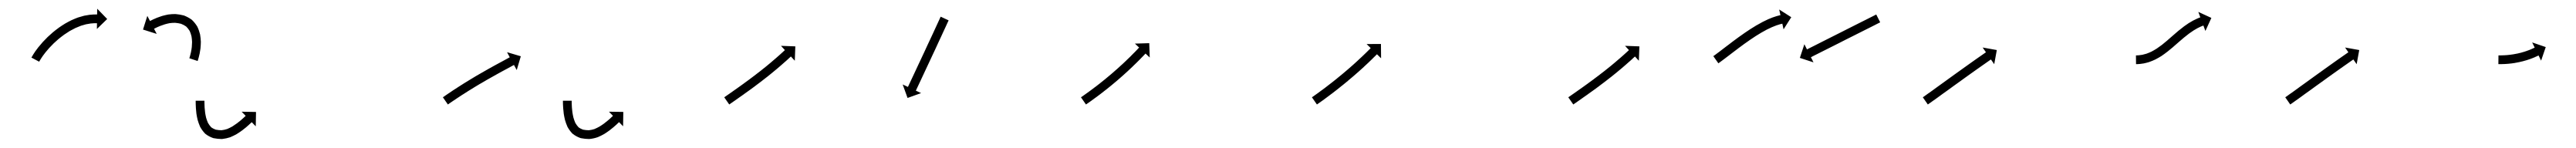

<svg xmlns="http://www.w3.org/2000/svg" viewBox="-20 -307 5878 338"><path d="M52.7 -177.3C52.4 -176.7 52.1 -176.1 51.7 -175.5L69.4 -166.1C69.7 -166.6 70 -167.2 70.3 -167.7C70.3 -167.7 70.2 -167.7 70.2 -167.7C70.2 -167.6 70.2 -167.6 70.2 -167.6C71.1 -169.1 72 -170.6 72.9 -172.1C72.9 -172.1 72.8 -172.1 72.8 -172.1C72.8 -172 72.8 -172 72.8 -172C74.2 -174.3 75.8 -176.6 77.4 -178.9C77.4 -178.9 77.3 -178.9 77.3 -178.8C77.3 -178.8 77.2 -178.7 77.2 -178.7C79.4 -181.7 81.6 -184.6 83.8 -187.4C83.8 -187.4 83.8 -187.4 83.7 -187.4C83.7 -187.3 83.7 -187.3 83.7 -187.3C86.4 -190.6 89.2 -193.9 92.1 -197.2C92.1 -197.2 92 -197.1 92 -197.1C91.9 -197 91.9 -197 91.9 -197C95.2 -200.5 98.5 -204 102 -207.4C102 -207.4 101.9 -207.4 101.9 -207.3C101.9 -207.3 101.8 -207.3 101.8 -207.3C105.6 -210.8 109.4 -214.3 113.3 -217.7C113.3 -217.7 113.2 -217.6 113.2 -217.6C113.1 -217.6 113.1 -217.5 113.1 -217.5C117.2 -220.9 121.4 -224.2 125.7 -227.3C125.7 -227.3 125.6 -227.3 125.5 -227.3C125.5 -227.2 125.4 -227.2 125.4 -227.2C129.8 -230.2 134.2 -233.1 138.7 -235.9C138.7 -235.9 138.6 -235.9 138.6 -235.8C138.5 -235.8 138.4 -235.8 138.4 -235.8C142.9 -238.3 147.4 -240.7 151.9 -242.9C151.9 -242.9 151.9 -242.9 151.8 -242.9C151.7 -242.8 151.6 -242.8 151.6 -242.8C155.9 -244.7 160.3 -246.5 164.7 -248.2C164.7 -248.2 164.7 -248.2 164.6 -248.1C164.5 -248.1 164.4 -248.1 164.4 -248.1C168.4 -249.4 172.4 -250.5 176.5 -251.6C176.5 -251.6 176.4 -251.5 176.3 -251.5C176.3 -251.5 176.2 -251.5 176.2 -251.5C179.6 -252.2 183.1 -252.8 186.6 -253.3C186.6 -253.3 186.5 -253.3 186.4 -253.3C186.3 -253.3 186.3 -253.3 186.3 -253.3C188.9 -253.6 191.6 -253.8 194.3 -253.9C194.3 -253.9 194.3 -253.9 194.2 -253.9C194.2 -253.9 194.1 -253.9 194.1 -253.9C195.9 -254 197.6 -254 199.4 -254C199.4 -254 199.4 -254 199.4 -254C199.4 -254 199.3 -254 199.3 -254C200 -254 200.6 -254 201.3 -254L201.1 -240.8L224.6 -263.6L201.8 -287.1L201.6 -274C200.9 -274 200.2 -274 199.6 -274C199.6 -274 199.5 -274 199.5 -274C199.5 -274 199.5 -274 199.5 -274C197.5 -274 195.6 -274 193.6 -273.9C193.6 -273.9 193.6 -273.9 193.5 -273.9C193.4 -273.9 193.4 -273.9 193.4 -273.9C190.3 -273.8 187.2 -273.5 184.1 -273.2C184.1 -273.2 184.1 -273.2 184 -273.2C183.9 -273.1 183.8 -273.1 183.8 -273.1C179.9 -272.6 175.9 -271.9 172 -271.1C172 -271.1 172 -271 171.9 -271C171.8 -271 171.7 -271 171.7 -271C167.1 -269.8 162.6 -268.5 158.2 -267.1C158.2 -267.1 158.1 -267 158 -267C157.9 -267 157.8 -267 157.8 -267C153 -265.2 148.2 -263.2 143.4 -261C143.4 -261 143.3 -261 143.3 -261C143.2 -260.9 143.1 -260.9 143.1 -260.9C138.1 -258.5 133.3 -255.8 128.5 -253.1C128.5 -253.1 128.4 -253.1 128.3 -253C128.3 -253 128.2 -252.9 128.2 -252.9C123.4 -250 118.6 -246.8 114 -243.6C114 -243.6 113.9 -243.5 113.9 -243.5C113.8 -243.5 113.8 -243.4 113.8 -243.4C109.2 -240 104.7 -236.6 100.4 -233C100.4 -233 100.3 -232.9 100.3 -232.9C100.2 -232.8 100.2 -232.8 100.2 -232.8C96.1 -229.2 92 -225.5 88 -221.8C88 -221.8 88 -221.7 88 -221.7C87.9 -221.6 87.9 -221.6 87.9 -221.6C84.2 -218 80.7 -214.3 77.2 -210.6C77.2 -210.6 77.2 -210.5 77.1 -210.5C77.1 -210.4 77.1 -210.4 77.1 -210.4C74 -207 71.1 -203.5 68.2 -199.9C68.2 -199.9 68.1 -199.9 68.1 -199.8C68.1 -199.8 68 -199.8 68 -199.8C65.6 -196.7 63.3 -193.6 61 -190.4C61 -190.4 61 -190.4 60.9 -190.3C60.9 -190.3 60.9 -190.3 60.9 -190.3C59.2 -187.8 57.5 -185.2 55.9 -182.7C55.9 -182.7 55.8 -182.6 55.8 -182.6C55.8 -182.6 55.8 -182.5 55.8 -182.5C54.7 -180.8 53.7 -179.1 52.8 -177.4C52.8 -177.4 52.8 -177.4 52.7 -177.3C52.7 -177.3 52.7 -177.3 52.7 -177.3ZM412.6 -175.8C412.4 -175.2 412.2 -174.6 412 -174L431 -167.7C431.2 -168.3 431.4 -169 431.6 -169.6C431.6 -169.6 431.6 -169.7 431.6 -169.7C431.6 -169.7 431.6 -169.7 431.6 -169.7C432.2 -171.6 432.8 -173.5 433.3 -175.4C433.3 -175.4 433.3 -175.4 433.3 -175.5C433.4 -175.5 433.4 -175.6 433.4 -175.6C434.2 -178.5 434.9 -181.5 435.5 -184.5C435.5 -184.5 435.5 -184.6 435.5 -184.6C435.6 -184.7 435.6 -184.8 435.6 -184.8C436.3 -188.7 437 -192.6 437.5 -196.6C437.5 -196.6 437.5 -196.7 437.5 -196.7C437.5 -196.8 437.5 -196.9 437.5 -196.9C438 -201.7 438.2 -206.4 438.3 -211.2C438.3 -211.2 438.3 -211.3 438.3 -211.4C438.3 -211.6 438.3 -211.7 438.3 -211.7C438.1 -217.1 437.5 -222.5 436.6 -227.9C436.6 -227.9 436.6 -228.1 436.5 -228.3C436.5 -228.4 436.5 -228.6 436.5 -228.6C435 -234.5 433.1 -240.2 430.5 -245.6C430.5 -245.6 430.4 -245.9 430.3 -246.1C430.1 -246.4 430 -246.6 430 -246.6C426.6 -252.1 422.6 -257.2 417.9 -261.6C417.9 -261.6 417.6 -261.8 417.4 -262C417.1 -262.3 416.8 -262.5 416.8 -262.5C411.6 -266.2 405.9 -269.2 400 -271.5C400 -271.5 399.7 -271.6 399.4 -271.7C399.2 -271.8 398.9 -271.8 398.9 -271.8C393.2 -273.3 387.3 -274.3 381.4 -274.8C381.4 -274.8 381.2 -274.9 381.1 -274.9C380.9 -274.9 380.7 -274.9 380.7 -274.9C375.2 -275 369.7 -274.6 364.2 -273.9C364.2 -273.9 364.1 -273.9 363.9 -273.8C363.8 -273.8 363.6 -273.8 363.6 -273.8C359 -272.9 354.3 -271.8 349.7 -270.5C349.7 -270.5 349.6 -270.4 349.6 -270.4C349.5 -270.4 349.4 -270.4 349.4 -270.4C345.6 -269.1 341.9 -267.8 338.1 -266.4C338.1 -266.4 338.1 -266.4 338 -266.3C338 -266.3 337.9 -266.3 337.9 -266.3C335.1 -265.1 332.3 -263.9 329.6 -262.7C329.6 -262.7 329.5 -262.6 329.5 -262.6C329.5 -262.6 329.4 -262.6 329.4 -262.6C327.7 -261.7 325.9 -260.9 324.2 -260C324.2 -260 324.1 -260 324.1 -260C324.1 -260 324.1 -260 324.1 -260C323.5 -259.7 322.9 -259.4 322.3 -259L316.2 -270.7L306.3 -239.5L337.6 -229.6L331.5 -241.3C332.1 -241.6 332.7 -241.9 333.3 -242.2C333.3 -242.2 333.2 -242.2 333.2 -242.2C333.2 -242.2 333.2 -242.2 333.2 -242.2C334.8 -243 336.4 -243.8 338 -244.5C338 -244.5 338 -244.5 338 -244.5C337.9 -244.5 337.9 -244.5 337.9 -244.5C340.4 -245.6 343 -246.8 345.6 -247.8C345.6 -247.8 345.5 -247.8 345.5 -247.8C345.4 -247.8 345.4 -247.7 345.4 -247.7C348.7 -249 352.1 -250.2 355.6 -251.3C355.6 -251.3 355.5 -251.3 355.4 -251.3C355.3 -251.3 355.2 -251.2 355.2 -251.2C359.3 -252.4 363.3 -253.4 367.5 -254.2C367.5 -254.2 367.3 -254.1 367.2 -254.1C367 -254.1 366.9 -254.1 366.9 -254.1C371.4 -254.7 375.9 -255 380.4 -254.9C380.4 -254.9 380.2 -254.9 380 -254.9C379.9 -254.9 379.7 -254.9 379.7 -254.9C384.5 -254.5 389.2 -253.7 393.9 -252.5C393.9 -252.5 393.6 -252.6 393.3 -252.7C393.1 -252.7 392.8 -252.8 392.8 -252.8C397.2 -251.1 401.4 -248.9 405.2 -246.2C405.2 -246.2 405 -246.4 404.7 -246.6C404.4 -246.9 404.1 -247.1 404.2 -247.1C407.5 -243.9 410.5 -240.2 412.9 -236.2C412.9 -236.2 412.8 -236.5 412.7 -236.7C412.5 -237 412.4 -237.3 412.4 -237.3C414.4 -233 415.9 -228.5 417 -223.9C417 -223.9 417 -224.1 417 -224.2C416.9 -224.4 416.9 -224.6 416.9 -224.6C417.6 -220.1 418.1 -215.5 418.3 -210.9C418.3 -210.9 418.3 -211 418.3 -211.2C418.3 -211.3 418.3 -211.4 418.3 -211.4C418.2 -207.2 418 -203 417.6 -198.8C417.6 -198.8 417.6 -198.9 417.6 -199C417.6 -199.1 417.6 -199.2 417.6 -199.2C417.2 -195.6 416.6 -192.1 415.9 -188.6C415.9 -188.6 415.9 -188.6 416 -188.7C416 -188.7 416 -188.8 416 -188.8C415.4 -186.1 414.8 -183.4 414 -180.7C414 -180.7 414 -180.8 414.1 -180.8C414.1 -180.8 414.1 -180.9 414.1 -180.9C413.6 -179.2 413.1 -177.4 412.6 -175.7C412.6 -175.7 412.6 -175.8 412.6 -175.8C412.6 -175.8 412.6 -175.8 412.6 -175.8Z M446.5 -75C446.5 -75.7 446.5 -76.3 446.5 -77L426.5 -77C426.5 -76.4 426.5 -75.7 426.5 -75C426.5 -75 426.5 -75 426.5 -75C426.5 -75 426.5 -75 426.5 -75C426.5 -73.1 426.5 -71.1 426.6 -69.2C426.6 -69.2 426.6 -69.2 426.6 -69.1C426.6 -69.1 426.6 -69.1 426.6 -69.1C426.7 -66.1 426.8 -63.1 427 -60.1C427 -60.1 427 -60 427 -60C427 -60 427 -59.9 427 -59.9C427.3 -56 427.6 -52.1 428.1 -48.2C428.1 -48.2 428.1 -48.1 428.1 -48C428.1 -47.9 428.1 -47.9 428.1 -47.9C428.8 -43.2 429.7 -38.5 430.8 -33.9C430.8 -33.9 430.8 -33.8 430.8 -33.7C430.9 -33.5 430.9 -33.4 430.9 -33.4C432.4 -28.2 434.2 -23 436.4 -18C436.4 -18 436.5 -17.8 436.6 -17.5C436.7 -17.3 436.8 -17.1 436.8 -17.1C439.8 -11.7 443.5 -6.6 447.8 -2.1C447.8 -2.1 448.1 -1.8 448.4 -1.6C448.7 -1.3 448.9 -1.1 449 -1C454.2 3 460.1 6.1 466.4 8.3C466.4 8.3 466.7 8.4 467.1 8.5C467.4 8.6 467.7 8.6 467.7 8.6C473.8 9.8 479.9 10.4 486.1 10.5C486.1 10.5 486.4 10.4 486.7 10.4C487 10.4 487.3 10.4 487.3 10.4C493.3 9.7 499.3 8.4 505.1 6.5C505.1 6.5 505.2 6.4 505.4 6.3C505.6 6.3 505.8 6.2 505.8 6.2C510.8 4.1 515.6 1.7 520.3 -0.9C520.3 -0.9 520.4 -1 520.5 -1.1C520.6 -1.1 520.7 -1.2 520.7 -1.2C524.7 -3.7 528.6 -6.3 532.4 -9.1C532.4 -9.1 532.4 -9.1 532.5 -9.1C532.5 -9.2 532.6 -9.2 532.6 -9.2C535.7 -11.6 538.8 -14 541.8 -16.5C541.8 -16.5 541.8 -16.6 541.8 -16.6C541.9 -16.6 541.9 -16.6 541.9 -16.6C544.2 -18.6 546.4 -20.6 548.7 -22.6C548.7 -22.6 548.7 -22.6 548.7 -22.6C548.7 -22.6 548.7 -22.7 548.7 -22.7C550.1 -24 551.6 -25.3 553 -26.6L553 -26.6L553 -26.6C553.5 -27.1 554 -27.6 554.4 -28L563.6 -18.5L564.2 -51.3L531.4 -51.9L540.6 -42.4C540.1 -42 539.6 -41.5 539.2 -41.1L539.2 -41.1L539.2 -41.1C537.9 -39.8 536.5 -38.6 535.2 -37.4C535.2 -37.4 535.2 -37.4 535.2 -37.4C535.2 -37.4 535.2 -37.4 535.2 -37.4C533.1 -35.5 531 -33.7 528.9 -31.8C528.9 -31.8 528.9 -31.8 528.9 -31.9C529 -31.9 529 -31.9 529 -31.9C526.2 -29.6 523.3 -27.3 520.4 -25.1C520.4 -25.1 520.5 -25.1 520.5 -25.2C520.6 -25.2 520.6 -25.3 520.6 -25.3C517.2 -22.8 513.7 -20.4 510.1 -18.1C510.1 -18.1 510.1 -18.2 510.2 -18.2C510.3 -18.3 510.4 -18.3 510.4 -18.3C506.4 -16.1 502.3 -14 498 -12.2C498 -12.2 498.2 -12.3 498.4 -12.4C498.6 -12.4 498.7 -12.5 498.7 -12.5C494.3 -11 489.7 -10 485.1 -9.5C485.1 -9.5 485.4 -9.5 485.7 -9.5C486 -9.5 486.3 -9.5 486.3 -9.5C481.4 -9.6 476.4 -10 471.6 -11C471.6 -11 471.9 -10.9 472.3 -10.8C472.6 -10.7 472.9 -10.6 472.9 -10.6C468.7 -12.1 464.7 -14.2 461.1 -16.9C461.1 -16.9 461.4 -16.7 461.7 -16.4C462 -16.1 462.3 -15.9 462.3 -15.9C459.2 -19.2 456.5 -22.9 454.3 -26.8C454.3 -26.8 454.4 -26.6 454.5 -26.4C454.6 -26.2 454.7 -26 454.7 -26C452.9 -30.1 451.4 -34.4 450.1 -38.8C450.1 -38.8 450.2 -38.7 450.2 -38.6C450.2 -38.5 450.3 -38.3 450.3 -38.3C449.3 -42.5 448.5 -46.6 447.9 -50.8C447.9 -50.8 447.9 -50.7 447.9 -50.7C448 -50.6 448 -50.5 448 -50.5C447.5 -54.1 447.2 -57.7 446.9 -61.4C446.9 -61.4 446.9 -61.3 446.9 -61.3C446.9 -61.2 446.9 -61.2 446.9 -61.2C446.8 -64 446.6 -66.8 446.6 -69.7C446.6 -69.7 446.6 -69.6 446.6 -69.6C446.6 -69.6 446.6 -69.6 446.6 -69.6C446.5 -71.4 446.5 -73.2 446.5 -75C446.5 -75 446.5 -75 446.5 -75C446.5 -75 446.5 -75 446.5 -75Z M992.2 -85.9C991.7 -85.6 991.1 -85.2 990.6 -84.8L1002 -68.4C1002.5 -68.8 1003.1 -69.1 1003.6 -69.5L1003.6 -69.5L1003.6 -69.5C1005.1 -70.6 1006.7 -71.6 1008.2 -72.7L1008.2 -72.7L1008.2 -72.7C1010.6 -74.3 1013 -75.9 1015.4 -77.6L1015.3 -77.6L1015.3 -77.5C1018.4 -79.6 1021.6 -81.7 1024.7 -83.8L1024.7 -83.8L1024.7 -83.8C1028.4 -86.2 1032.1 -88.6 1035.8 -91.1L1035.8 -91L1035.8 -91C1039.9 -93.7 1044.1 -96.4 1048.3 -99L1048.3 -99L1048.3 -99C1052.8 -101.8 1057.3 -104.6 1061.8 -107.3L1061.8 -107.3L1061.7 -107.3C1066.4 -110.2 1071.1 -113 1075.8 -115.8L1075.8 -115.7L1075.8 -115.7C1080.5 -118.5 1085.2 -121.3 1090 -124L1090 -124L1089.9 -124C1094.5 -126.6 1099.2 -129.2 1103.8 -131.8L1103.8 -131.8L1103.8 -131.8C1108.1 -134.3 1112.4 -136.7 1116.8 -139.1L1116.8 -139.1L1116.8 -139.1C1120.7 -141.2 1124.6 -143.3 1128.5 -145.5L1128.5 -145.5L1128.5 -145.5C1131.8 -147.3 1135.1 -149.1 1138.4 -150.8C1141 -152.2 1143.5 -153.6 1146.1 -155C1147.7 -155.9 1149.4 -156.8 1151 -157.7C1151.6 -158 1152.2 -158.3 1152.8 -158.6L1159.1 -147L1168.4 -178.5L1137 -187.8L1143.2 -176.2C1142.7 -175.9 1142.1 -175.6 1141.5 -175.3C1139.9 -174.4 1138.2 -173.5 1136.6 -172.6C1134 -171.2 1131.4 -169.8 1128.9 -168.4C1125.6 -166.6 1122.2 -164.8 1118.9 -163L1118.9 -163L1118.9 -163C1115 -160.9 1111.1 -158.7 1107.1 -156.6L1107.1 -156.6L1107.1 -156.6C1102.7 -154.2 1098.4 -151.7 1094 -149.3L1094 -149.3L1094 -149.3C1089.3 -146.6 1084.7 -144 1080 -141.3L1080 -141.3L1080 -141.3C1075.2 -138.6 1070.4 -135.8 1065.6 -133L1065.6 -133L1065.6 -133C1060.9 -130.1 1056.1 -127.3 1051.4 -124.4L1051.4 -124.4L1051.4 -124.4C1046.8 -121.6 1042.2 -118.8 1037.7 -116L1037.7 -115.9L1037.6 -115.9C1033.4 -113.3 1029.2 -110.6 1025 -107.9L1024.9 -107.9L1024.9 -107.8C1021.2 -105.4 1017.4 -102.9 1013.6 -100.5L1013.6 -100.5L1013.6 -100.5C1010.5 -98.4 1007.3 -96.2 1004.2 -94.1L1004.1 -94.1L1004.1 -94.1C1001.7 -92.5 999.3 -90.8 996.9 -89.2L996.9 -89.2L996.9 -89.2C995.3 -88.1 993.8 -87 992.2 -85.9L992.2 -85.9Z M1284.5 -75.1C1284.5 -75.7 1284.5 -76.4 1284.5 -77L1264.5 -77C1264.5 -76.3 1264.5 -75.6 1264.5 -75C1264.5 -75 1264.5 -74.9 1264.5 -74.9C1264.5 -74.9 1264.5 -74.9 1264.5 -74.9C1264.5 -73 1264.6 -71.1 1264.6 -69.1C1264.6 -69.1 1264.6 -69.1 1264.6 -69.1C1264.6 -69.1 1264.6 -69 1264.6 -69C1264.7 -66 1264.9 -63 1265.1 -60C1265.1 -60 1265.1 -60 1265.1 -59.9C1265.1 -59.9 1265.1 -59.9 1265.1 -59.9C1265.4 -55.9 1265.8 -52 1266.3 -48.1C1266.3 -48.1 1266.3 -48.1 1266.3 -48C1266.3 -47.9 1266.3 -47.8 1266.3 -47.8C1267 -43.2 1267.9 -38.5 1269 -33.9C1269 -33.9 1269 -33.8 1269 -33.7C1269.1 -33.5 1269.1 -33.4 1269.1 -33.4C1270.6 -28.2 1272.4 -23 1274.6 -18C1274.6 -18 1274.7 -17.8 1274.8 -17.6C1274.9 -17.4 1275 -17.1 1275 -17.1C1278 -11.7 1281.7 -6.6 1286 -2.1C1286 -2.1 1286.3 -1.8 1286.6 -1.6C1286.9 -1.3 1287.1 -1.1 1287.2 -1.1C1292.4 3 1298.4 6.1 1304.6 8.3C1304.6 8.3 1305 8.4 1305.3 8.4C1305.6 8.5 1305.9 8.6 1305.9 8.6C1312 9.8 1318.1 10.4 1324.3 10.5C1324.3 10.5 1324.6 10.5 1324.9 10.4C1325.1 10.4 1325.4 10.4 1325.4 10.4C1331.5 9.8 1337.5 8.5 1343.3 6.5C1343.3 6.5 1343.4 6.5 1343.6 6.4C1343.8 6.3 1344 6.3 1344 6.3C1349 4.2 1353.8 1.8 1358.5 -0.9C1358.5 -0.9 1358.6 -1 1358.7 -1C1358.8 -1.1 1358.9 -1.1 1358.9 -1.1C1362.9 -3.6 1366.8 -6.3 1370.6 -9.1C1370.6 -9.1 1370.6 -9.1 1370.7 -9.1C1370.7 -9.2 1370.8 -9.2 1370.8 -9.2C1373.9 -11.6 1377 -14.1 1380 -16.6C1380 -16.6 1380 -16.6 1380 -16.6C1380.1 -16.6 1380.1 -16.7 1380.1 -16.7C1382.4 -18.6 1384.6 -20.6 1386.8 -22.6C1386.8 -22.6 1386.9 -22.7 1386.9 -22.7C1386.9 -22.7 1386.9 -22.7 1386.9 -22.7C1388.3 -24 1389.7 -25.3 1391.1 -26.7L1391.1 -26.7L1391.1 -26.7C1391.6 -27.2 1392.1 -27.6 1392.6 -28.1L1401.8 -18.6L1402.3 -51.4L1369.5 -51.9L1378.7 -42.5C1378.2 -42 1377.7 -41.5 1377.3 -41.1L1377.3 -41.1L1377.3 -41.1C1376 -39.9 1374.6 -38.6 1373.3 -37.4C1373.3 -37.4 1373.3 -37.4 1373.3 -37.4C1373.4 -37.4 1373.4 -37.4 1373.4 -37.4C1371.3 -35.5 1369.2 -33.7 1367 -31.8C1367 -31.8 1367 -31.8 1367.1 -31.9C1367.1 -31.9 1367.1 -31.9 1367.1 -31.9C1364.3 -29.6 1361.5 -27.3 1358.6 -25.1C1358.6 -25.1 1358.7 -25.1 1358.7 -25.1C1358.8 -25.2 1358.8 -25.2 1358.8 -25.2C1355.4 -22.7 1351.8 -20.3 1348.2 -18.1C1348.2 -18.1 1348.3 -18.1 1348.4 -18.2C1348.5 -18.2 1348.6 -18.3 1348.6 -18.3C1344.6 -16 1340.5 -14 1336.2 -12.2C1336.2 -12.2 1336.4 -12.2 1336.6 -12.3C1336.8 -12.4 1337 -12.4 1337 -12.4C1332.5 -11 1328 -10 1323.4 -9.5C1323.3 -9.5 1323.6 -9.5 1323.9 -9.5C1324.2 -9.5 1324.5 -9.5 1324.5 -9.5C1319.6 -9.6 1314.7 -10 1309.8 -11C1309.8 -11 1310.1 -10.9 1310.5 -10.8C1310.8 -10.7 1311.1 -10.6 1311.1 -10.6C1306.9 -12.1 1302.9 -14.2 1299.3 -16.9C1299.3 -16.9 1299.6 -16.7 1299.9 -16.4C1300.2 -16.1 1300.5 -15.9 1300.5 -15.9C1297.4 -19.2 1294.7 -22.9 1292.5 -26.8C1292.5 -26.8 1292.6 -26.6 1292.7 -26.4C1292.8 -26.2 1292.9 -26 1292.9 -26C1291.1 -30.2 1289.6 -34.5 1288.3 -38.9C1288.3 -38.9 1288.4 -38.7 1288.4 -38.6C1288.4 -38.5 1288.5 -38.4 1288.5 -38.4C1287.5 -42.5 1286.7 -46.7 1286.1 -50.9C1286.1 -50.9 1286.1 -50.8 1286.1 -50.7C1286.1 -50.6 1286.1 -50.6 1286.1 -50.6C1285.7 -54.2 1285.3 -57.8 1285 -61.4C1285 -61.4 1285 -61.4 1285 -61.3C1285 -61.3 1285 -61.3 1285 -61.3C1284.8 -64.1 1284.7 -66.9 1284.6 -69.7C1284.6 -69.7 1284.6 -69.7 1284.6 -69.7C1284.6 -69.6 1284.6 -69.6 1284.6 -69.6C1284.6 -71.4 1284.5 -73.3 1284.5 -75.1C1284.5 -75.1 1284.5 -75.1 1284.5 -75.1C1284.5 -75.1 1284.5 -75.1 1284.5 -75.1Z M1634.2 -85.9C1633.7 -85.6 1633.1 -85.2 1632.6 -84.8L1644 -68.4C1644.5 -68.8 1645.1 -69.1 1645.6 -69.5C1647.2 -70.6 1648.7 -71.7 1650.2 -72.7C1652.6 -74.4 1655 -76.1 1657.4 -77.7C1660.5 -79.9 1663.6 -82.1 1666.7 -84.3L1666.7 -84.3L1666.7 -84.3C1670.4 -86.9 1674 -89.4 1677.7 -92L1677.7 -92L1677.7 -92.1C1681.8 -95 1685.8 -97.9 1689.9 -100.8L1689.9 -100.8L1689.9 -100.8C1694.2 -104 1698.6 -107.2 1702.9 -110.3L1702.9 -110.4L1702.9 -110.4C1707.3 -113.7 1711.8 -117 1716.2 -120.4L1716.2 -120.4L1716.2 -120.4C1720.6 -123.8 1725 -127.2 1729.3 -130.6C1729.3 -130.6 1729.3 -130.6 1729.3 -130.6C1729.4 -130.6 1729.4 -130.6 1729.4 -130.6C1733.6 -134 1737.8 -137.3 1741.9 -140.7C1741.9 -140.7 1741.9 -140.7 1741.9 -140.7C1742 -140.7 1742 -140.8 1742 -140.8C1745.9 -143.9 1749.7 -147.2 1753.6 -150.4C1753.6 -150.4 1753.6 -150.4 1753.6 -150.4C1753.6 -150.4 1753.6 -150.4 1753.6 -150.4C1757 -153.3 1760.4 -156.3 1763.8 -159.2L1763.9 -159.2L1763.9 -159.3C1766.7 -161.8 1769.6 -164.3 1772.4 -166.8L1772.4 -166.8L1772.5 -166.8C1774.6 -168.8 1776.8 -170.8 1779 -172.7L1779 -172.8L1779 -172.8C1780.4 -174 1781.8 -175.3 1783.2 -176.6L1783.2 -176.6L1783.2 -176.6C1783.7 -177.1 1784.2 -177.5 1784.7 -178L1793.6 -168.3L1794.8 -201.1L1762.1 -202.3L1771 -192.6C1770.6 -192.2 1770.1 -191.7 1769.6 -191.3L1769.6 -191.3L1769.6 -191.3C1768.2 -190 1766.9 -188.8 1765.5 -187.5L1765.5 -187.5L1765.5 -187.5C1763.4 -185.6 1761.2 -183.6 1759.1 -181.7L1759.1 -181.7L1759.1 -181.7C1756.3 -179.2 1753.5 -176.8 1750.7 -174.3L1750.7 -174.3L1750.7 -174.3C1747.4 -171.4 1744 -168.5 1740.6 -165.7C1740.6 -165.7 1740.7 -165.7 1740.7 -165.7C1740.7 -165.7 1740.7 -165.7 1740.7 -165.7C1736.9 -162.5 1733.1 -159.3 1729.3 -156.2C1729.3 -156.2 1729.3 -156.2 1729.3 -156.2C1729.3 -156.2 1729.3 -156.2 1729.3 -156.2C1725.2 -152.9 1721.1 -149.6 1716.9 -146.3C1716.9 -146.3 1716.9 -146.3 1716.9 -146.3C1717 -146.3 1717 -146.3 1717 -146.3C1712.7 -142.9 1708.3 -139.6 1704 -136.3L1704 -136.3L1704.1 -136.3C1699.7 -133 1695.3 -129.7 1690.9 -126.4L1691 -126.4L1691 -126.4C1686.7 -123.3 1682.4 -120.1 1678.1 -117L1678.2 -117L1678.2 -117C1674.1 -114.1 1670.1 -111.2 1666.1 -108.3L1666.1 -108.3L1666.1 -108.3C1662.5 -105.8 1658.8 -103.2 1655.2 -100.6L1655.2 -100.6L1655.2 -100.6C1652.1 -98.5 1649 -96.3 1646 -94.1C1643.6 -92.5 1641.2 -90.8 1638.8 -89.1C1637.3 -88.1 1635.7 -87 1634.2 -85.9Z M2143.8 -258.7C2144.1 -259.3 2144.4 -259.9 2144.6 -260.5L2126.5 -268.9C2126.2 -268.3 2125.9 -267.7 2125.6 -267.1C2124.8 -265.4 2124.1 -263.7 2123.3 -262C2122.1 -259.3 2120.8 -256.7 2119.6 -254C2118 -250.6 2116.5 -247.2 2114.9 -243.8C2113 -239.7 2111.1 -235.7 2109.3 -231.6C2107.2 -227.1 2105.1 -222.6 2103 -218.1C2100.7 -213.2 2098.5 -208.4 2096.2 -203.6C2093.9 -198.6 2091.6 -193.6 2089.3 -188.6C2086.9 -183.6 2084.6 -178.7 2082.3 -173.7C2080 -168.8 2077.8 -164 2075.5 -159.2C2073.4 -154.7 2071.3 -150.2 2069.2 -145.7C2067.3 -141.6 2065.4 -137.6 2063.5 -133.5C2061.9 -130.1 2060.3 -126.7 2058.7 -123.3C2057.5 -120.7 2056.2 -118 2055 -115.4C2054.2 -113.7 2053.4 -112 2052.6 -110.3C2052.3 -109.7 2052 -109.1 2051.7 -108.5L2039.8 -114.1L2050.9 -83.3L2081.8 -94.4L2069.8 -100C2070.1 -100.6 2070.4 -101.2 2070.7 -101.8C2071.5 -103.5 2072.3 -105.2 2073.1 -106.9C2074.3 -109.5 2075.6 -112.2 2076.8 -114.8C2078.4 -118.2 2080 -121.6 2081.6 -125C2083.5 -129.1 2085.4 -133.1 2087.3 -137.2C2089.4 -141.7 2091.5 -146.2 2093.6 -150.7C2095.9 -155.5 2098.2 -160.4 2100.4 -165.2C2102.7 -170.2 2105.1 -175.2 2107.4 -180.2C2109.7 -185.2 2112 -190.2 2114.4 -195.1C2116.6 -200 2118.9 -204.8 2121.1 -209.7C2123.2 -214.2 2125.3 -218.7 2127.4 -223.2C2129.3 -227.3 2131.2 -231.3 2133 -235.4C2134.6 -238.8 2136.2 -242.2 2137.8 -245.7C2139 -248.3 2140.2 -251 2141.4 -253.6C2142.2 -255.3 2143 -257 2143.8 -258.7Z M2448.2 -85.9C2447.7 -85.6 2447.2 -85.2 2446.6 -84.8L2458 -68.4C2458.5 -68.7 2459.1 -69.1 2459.6 -69.5L2459.6 -69.5L2459.6 -69.5C2461.2 -70.6 2462.7 -71.7 2464.3 -72.7L2464.3 -72.7L2464.3 -72.7C2466.7 -74.4 2469.1 -76.1 2471.5 -77.8L2471.5 -77.9L2471.5 -77.9C2474.6 -80.1 2477.7 -82.3 2480.7 -84.6L2480.8 -84.6L2480.8 -84.6C2484.4 -87.3 2488 -90 2491.6 -92.7C2491.6 -92.7 2491.6 -92.7 2491.6 -92.7C2491.6 -92.7 2491.6 -92.7 2491.6 -92.7C2495.6 -95.8 2499.6 -98.9 2503.5 -102C2503.5 -102 2503.6 -102 2503.6 -102C2503.6 -102 2503.6 -102 2503.6 -102C2507.8 -105.4 2512 -108.8 2516.1 -112.1C2516.1 -112.1 2516.2 -112.2 2516.2 -112.2C2516.2 -112.2 2516.2 -112.2 2516.2 -112.2C2520.5 -115.7 2524.7 -119.3 2529 -122.9C2529 -122.9 2529 -122.9 2529 -122.9C2529 -122.9 2529 -122.9 2529 -122.9C2533.2 -126.5 2537.4 -130.2 2541.6 -133.9C2541.6 -133.9 2541.6 -133.9 2541.6 -133.9C2541.6 -133.9 2541.6 -133.9 2541.6 -133.9C2545.6 -137.5 2549.6 -141.1 2553.5 -144.7C2553.5 -144.7 2553.6 -144.7 2553.6 -144.8C2553.6 -144.8 2553.6 -144.8 2553.6 -144.8C2557.3 -148.2 2560.9 -151.6 2564.6 -155.1C2564.6 -155.1 2564.6 -155.1 2564.6 -155.1C2564.6 -155.1 2564.6 -155.2 2564.6 -155.2C2567.9 -158.3 2571.1 -161.4 2574.3 -164.6L2574.3 -164.6L2574.3 -164.6C2577 -167.3 2579.7 -170 2582.4 -172.7L2582.4 -172.7L2582.4 -172.8C2584.5 -174.9 2586.5 -177 2588.6 -179.1L2588.6 -179.1L2588.6 -179.1C2589.9 -180.5 2591.2 -181.9 2592.5 -183.2L2592.5 -183.2L2592.5 -183.2C2592.9 -183.7 2593.4 -184.2 2593.9 -184.7L2603.5 -175.7L2602.4 -208.4L2569.7 -207.4L2579.3 -198.4C2578.8 -197.9 2578.4 -197.4 2577.9 -197L2577.9 -197L2577.9 -197C2576.7 -195.6 2575.4 -194.3 2574.1 -192.9L2574.1 -192.9L2574.1 -192.9C2572.1 -190.9 2570.1 -188.8 2568.1 -186.7L2568.1 -186.7L2568.1 -186.8C2565.5 -184.1 2562.9 -181.4 2560.2 -178.8L2560.2 -178.8L2560.3 -178.8C2557.1 -175.7 2553.9 -172.6 2550.7 -169.6C2550.7 -169.6 2550.7 -169.6 2550.8 -169.6C2550.8 -169.6 2550.8 -169.6 2550.8 -169.6C2547.2 -166.2 2543.6 -162.8 2540 -159.4C2540 -159.4 2540 -159.4 2540 -159.4C2540 -159.5 2540 -159.5 2540 -159.5C2536.1 -155.9 2532.2 -152.3 2528.3 -148.8C2528.3 -148.8 2528.3 -148.8 2528.3 -148.8C2528.3 -148.8 2528.3 -148.9 2528.3 -148.9C2524.2 -145.2 2520.1 -141.6 2516 -138.1C2516 -138.1 2516 -138.1 2516 -138.1C2516 -138.1 2516 -138.1 2516 -138.1C2511.8 -134.6 2507.7 -131.1 2503.4 -127.6C2503.4 -127.6 2503.5 -127.6 2503.5 -127.6C2503.5 -127.6 2503.5 -127.6 2503.5 -127.6C2499.4 -124.3 2495.3 -121 2491.1 -117.7C2491.1 -117.7 2491.1 -117.7 2491.2 -117.7C2491.2 -117.7 2491.2 -117.7 2491.2 -117.7C2487.3 -114.7 2483.4 -111.6 2479.5 -108.6C2479.5 -108.6 2479.5 -108.6 2479.5 -108.6C2479.5 -108.6 2479.5 -108.7 2479.5 -108.7C2476 -106 2472.4 -103.3 2468.9 -100.7L2468.9 -100.7L2468.9 -100.7C2465.9 -98.5 2462.9 -96.3 2459.8 -94.1L2459.8 -94.1L2459.8 -94.1C2457.5 -92.4 2455.1 -90.8 2452.8 -89.1L2452.8 -89.1L2452.8 -89.1C2451.3 -88.1 2449.8 -87 2448.2 -85.9L2448.2 -85.9Z M2975.2 -85.9C2974.7 -85.6 2974.1 -85.2 2973.6 -84.8L2985 -68.4C2985.5 -68.8 2986.1 -69.1 2986.6 -69.5L2986.6 -69.5L2986.6 -69.5C2988.2 -70.6 2989.7 -71.7 2991.3 -72.8L2991.3 -72.8L2991.3 -72.8C2993.7 -74.5 2996.1 -76.2 2998.5 -77.9L2998.5 -77.9L2998.5 -77.9C3001.6 -80.2 3004.6 -82.4 3007.7 -84.7L3007.7 -84.7L3007.7 -84.7C3011.3 -87.4 3014.9 -90.1 3018.5 -92.8L3018.5 -92.8L3018.6 -92.8C3022.6 -95.9 3026.5 -98.9 3030.5 -102L3030.5 -102L3030.5 -102C3034.7 -105.4 3038.9 -108.7 3043.1 -112.1C3043.1 -112.1 3043.1 -112.1 3043.1 -112.1C3043.1 -112.1 3043.2 -112.1 3043.2 -112.1C3047.5 -115.6 3051.7 -119.1 3056 -122.6C3056 -122.6 3056 -122.6 3056 -122.7C3056 -122.7 3056 -122.7 3056 -122.7C3060.3 -126.2 3064.5 -129.8 3068.7 -133.4C3068.7 -133.4 3068.7 -133.4 3068.7 -133.4C3068.8 -133.5 3068.8 -133.5 3068.8 -133.5C3072.8 -137 3076.9 -140.5 3080.9 -144.1C3080.9 -144.1 3080.9 -144.1 3080.9 -144.1C3080.9 -144.1 3080.9 -144.1 3080.9 -144.1C3084.6 -147.5 3088.4 -150.8 3092.1 -154.2L3092.1 -154.3L3092.1 -154.3C3095.4 -157.3 3098.7 -160.4 3102 -163.5L3102 -163.5L3102 -163.5C3104.8 -166.2 3107.5 -168.8 3110.2 -171.4L3110.3 -171.5L3110.3 -171.5C3112.4 -173.5 3114.5 -175.6 3116.5 -177.7L3116.6 -177.7L3116.6 -177.7C3117.9 -179 3119.2 -180.4 3120.6 -181.7L3120.6 -181.7L3120.6 -181.7C3121 -182.2 3121.5 -182.7 3122 -183.1L3131.4 -173.9L3131.1 -206.6L3098.4 -206.4L3107.7 -197.2C3107.3 -196.7 3106.8 -196.2 3106.4 -195.8L3106.4 -195.8L3106.4 -195.8C3105.1 -194.5 3103.7 -193.1 3102.4 -191.8L3102.4 -191.8L3102.4 -191.8C3100.4 -189.8 3098.3 -187.8 3096.3 -185.8L3096.3 -185.8L3096.3 -185.8C3093.6 -183.2 3090.9 -180.6 3088.2 -178L3088.2 -178L3088.2 -178C3085 -175 3081.8 -172 3078.5 -169L3078.5 -169L3078.6 -169C3074.9 -165.6 3071.2 -162.3 3067.6 -159C3067.6 -159 3067.6 -159 3067.6 -159C3067.6 -159 3067.6 -159 3067.6 -159C3063.6 -155.5 3059.7 -152 3055.7 -148.6C3055.7 -148.6 3055.7 -148.6 3055.7 -148.6C3055.7 -148.6 3055.7 -148.6 3055.7 -148.6C3051.5 -145 3047.4 -141.5 3043.2 -138C3043.2 -138 3043.2 -138 3043.2 -138C3043.2 -138 3043.2 -138 3043.2 -138C3039 -134.5 3034.8 -131.1 3030.5 -127.6C3030.5 -127.6 3030.6 -127.6 3030.6 -127.6C3030.6 -127.6 3030.6 -127.6 3030.6 -127.6C3026.5 -124.3 3022.3 -121 3018.1 -117.7L3018.2 -117.8L3018.2 -117.8C3014.3 -114.7 3010.4 -111.7 3006.4 -108.7L3006.4 -108.7L3006.5 -108.7C3002.9 -106 2999.4 -103.4 2995.8 -100.7L2995.8 -100.7L2995.8 -100.8C2992.8 -98.5 2989.8 -96.3 2986.8 -94.1L2986.8 -94.1L2986.8 -94.1C2984.4 -92.5 2982.1 -90.8 2979.7 -89.1L2979.7 -89.1L2979.8 -89.1C2978.2 -88.1 2976.7 -87 2975.2 -85.9L2975.2 -85.9Z M3560.2 -85.9C3559.7 -85.6 3559.1 -85.2 3558.6 -84.8L3570 -68.4C3570.5 -68.8 3571.1 -69.1 3571.6 -69.5C3573.2 -70.6 3574.7 -71.7 3576.2 -72.7C3578.6 -74.4 3581 -76.1 3583.4 -77.7C3586.5 -79.9 3589.6 -82.1 3592.7 -84.3L3592.7 -84.3L3592.7 -84.3C3596.4 -86.9 3600 -89.4 3603.7 -92L3603.7 -92L3603.7 -92.1C3607.8 -95 3611.8 -97.9 3615.9 -100.8L3615.9 -100.8L3615.9 -100.8C3620.2 -104 3624.6 -107.2 3628.9 -110.3L3628.9 -110.4L3628.9 -110.4C3633.3 -113.7 3637.8 -117 3642.2 -120.4L3642.2 -120.4L3642.2 -120.4C3646.6 -123.8 3651 -127.2 3655.3 -130.6C3655.3 -130.6 3655.3 -130.6 3655.3 -130.6C3655.4 -130.6 3655.4 -130.6 3655.4 -130.6C3659.6 -134 3663.8 -137.3 3667.9 -140.7C3667.9 -140.7 3667.9 -140.7 3667.9 -140.7C3668 -140.7 3668 -140.8 3668 -140.8C3671.9 -143.9 3675.7 -147.2 3679.6 -150.4C3679.6 -150.4 3679.6 -150.4 3679.6 -150.4C3679.6 -150.4 3679.6 -150.4 3679.6 -150.4C3683 -153.3 3686.4 -156.3 3689.8 -159.2L3689.9 -159.2L3689.9 -159.3C3692.7 -161.8 3695.6 -164.3 3698.4 -166.8L3698.4 -166.8L3698.5 -166.8C3700.6 -168.8 3702.8 -170.8 3705 -172.7L3705 -172.8L3705 -172.8C3706.4 -174 3707.8 -175.3 3709.2 -176.6L3709.2 -176.6L3709.2 -176.6C3709.7 -177.1 3710.2 -177.5 3710.7 -178L3719.6 -168.3L3720.8 -201.1L3688.1 -202.3L3697 -192.6C3696.6 -192.2 3696.1 -191.7 3695.6 -191.3L3695.6 -191.3L3695.6 -191.3C3694.2 -190 3692.9 -188.8 3691.5 -187.5L3691.5 -187.5L3691.5 -187.5C3689.4 -185.6 3687.2 -183.6 3685.1 -181.7L3685.1 -181.7L3685.1 -181.7C3682.3 -179.2 3679.5 -176.8 3676.7 -174.3L3676.7 -174.3L3676.7 -174.3C3673.4 -171.4 3670 -168.5 3666.6 -165.7C3666.6 -165.7 3666.7 -165.7 3666.7 -165.7C3666.7 -165.7 3666.7 -165.7 3666.7 -165.7C3662.9 -162.5 3659.1 -159.3 3655.3 -156.2C3655.3 -156.2 3655.3 -156.2 3655.3 -156.2C3655.3 -156.2 3655.3 -156.2 3655.3 -156.2C3651.2 -152.9 3647.1 -149.6 3642.9 -146.3C3642.9 -146.3 3642.9 -146.3 3642.9 -146.3C3643 -146.3 3643 -146.3 3643 -146.3C3638.7 -142.9 3634.3 -139.6 3630 -136.3L3630 -136.3L3630.1 -136.3C3625.7 -133 3621.3 -129.7 3616.9 -126.4L3617 -126.4L3617 -126.4C3612.7 -123.3 3608.4 -120.1 3604.1 -117L3604.2 -117L3604.2 -117C3600.1 -114.1 3596.1 -111.2 3592.1 -108.3L3592.1 -108.3L3592.1 -108.3C3588.5 -105.8 3584.8 -103.2 3581.2 -100.6L3581.2 -100.6L3581.2 -100.6C3578.1 -98.5 3575 -96.3 3572 -94.1C3569.6 -92.5 3567.2 -90.8 3564.8 -89.1C3563.3 -88.1 3561.7 -87 3560.2 -85.9Z M3891.1 -179.9C3890.6 -179.5 3890 -179.1 3889.5 -178.8L3901.1 -162.4C3901.6 -162.8 3902.2 -163.2 3902.7 -163.6L3902.7 -163.6L3902.7 -163.6C3904.3 -164.7 3905.8 -165.8 3907.4 -167L3907.4 -167L3907.4 -167C3909.8 -168.7 3912.1 -170.5 3914.5 -172.3L3914.5 -172.3L3914.5 -172.3C3917.5 -174.6 3920.5 -176.9 3923.6 -179.2L3923.6 -179.2L3923.6 -179.2C3927.1 -181.9 3930.7 -184.6 3934.2 -187.3L3934.2 -187.3L3934.2 -187.3C3938.1 -190.3 3942.1 -193.3 3946.1 -196.3L3946 -196.3L3946 -196.3C3950.3 -199.5 3954.5 -202.6 3958.8 -205.7C3958.8 -205.7 3958.8 -205.7 3958.8 -205.7C3958.7 -205.7 3958.7 -205.7 3958.7 -205.7C3963.1 -208.9 3967.6 -212 3972.1 -215.1C3972.1 -215.1 3972 -215.1 3972 -215.1C3972 -215.1 3972 -215.1 3972 -215.1C3976.5 -218.1 3981 -221.2 3985.5 -224.1C3985.5 -224.1 3985.5 -224.1 3985.5 -224.1C3985.4 -224.1 3985.4 -224.1 3985.4 -224.1C3989.8 -226.9 3994.3 -229.6 3998.8 -232.3C3998.8 -232.3 3998.7 -232.3 3998.7 -232.2C3998.7 -232.2 3998.6 -232.2 3998.6 -232.2C4002.8 -234.6 4007.1 -237 4011.4 -239.3C4011.4 -239.3 4011.3 -239.2 4011.3 -239.2C4011.3 -239.2 4011.2 -239.2 4011.2 -239.2C4015.1 -241.1 4019 -243 4022.9 -244.8C4022.9 -244.8 4022.8 -244.8 4022.8 -244.7C4022.7 -244.7 4022.7 -244.7 4022.7 -244.7C4026 -246.1 4029.4 -247.5 4032.7 -248.7C4032.7 -248.7 4032.7 -248.7 4032.6 -248.7C4032.6 -248.7 4032.5 -248.7 4032.5 -248.7C4035.1 -249.6 4037.7 -250.4 4040.4 -251.2C4040.4 -251.2 4040.3 -251.2 4040.3 -251.2C4040.2 -251.2 4040.2 -251.2 4040.2 -251.2C4041.8 -251.6 4043.5 -252.1 4045.2 -252.5C4045.2 -252.5 4045.2 -252.5 4045.2 -252.5C4045.1 -252.5 4045.1 -252.5 4045.1 -252.5C4045.7 -252.6 4046.3 -252.8 4047 -252.9L4049.8 -240L4067.4 -267.7L4039.8 -285.3L4042.7 -272.4C4042 -272.3 4041.3 -272.1 4040.7 -272C4040.7 -272 4040.6 -272 4040.6 -272C4040.6 -272 4040.5 -271.9 4040.5 -271.9C4038.6 -271.5 4036.7 -271 4034.8 -270.4C4034.8 -270.4 4034.7 -270.4 4034.7 -270.4C4034.6 -270.4 4034.6 -270.4 4034.6 -270.4C4031.7 -269.5 4028.8 -268.5 4025.9 -267.5C4025.9 -267.5 4025.9 -267.5 4025.8 -267.5C4025.8 -267.5 4025.7 -267.5 4025.7 -267.5C4022 -266.1 4018.4 -264.6 4014.8 -263.1C4014.8 -263.1 4014.8 -263.1 4014.7 -263C4014.7 -263 4014.6 -263 4014.6 -263C4010.4 -261.1 4006.3 -259.1 4002.2 -257C4002.2 -257 4002.2 -257 4002.1 -257C4002.1 -256.9 4002 -256.9 4002 -256.9C3997.5 -254.5 3993.1 -252.1 3988.7 -249.5C3988.7 -249.5 3988.6 -249.5 3988.6 -249.5C3988.6 -249.5 3988.5 -249.5 3988.5 -249.5C3983.9 -246.7 3979.3 -243.8 3974.7 -240.9C3974.7 -240.9 3974.7 -240.9 3974.6 -240.9C3974.6 -240.9 3974.6 -240.9 3974.6 -240.9C3969.9 -237.8 3965.3 -234.7 3960.7 -231.6C3960.7 -231.6 3960.7 -231.6 3960.7 -231.6C3960.6 -231.6 3960.6 -231.5 3960.6 -231.5C3956.1 -228.4 3951.5 -225.2 3947 -221.9C3947 -221.9 3947 -221.9 3947 -221.9C3947 -221.9 3947 -221.9 3947 -221.9C3942.7 -218.7 3938.3 -215.5 3934 -212.3L3934 -212.3L3934 -212.3C3930 -209.3 3926 -206.2 3922.1 -203.2L3922.1 -203.2L3922 -203.2C3918.5 -200.5 3915 -197.8 3911.4 -195.1L3911.4 -195.1L3911.4 -195.1C3908.4 -192.8 3905.4 -190.5 3902.4 -188.2L3902.5 -188.2L3902.5 -188.3C3900.2 -186.5 3897.8 -184.8 3895.5 -183.1L3895.5 -183.1L3895.6 -183.1C3894.1 -182 3892.6 -180.9 3891.1 -179.9L3891.1 -179.9ZM4268.5 -255.1C4269.1 -255.4 4269.7 -255.7 4270.3 -256L4261.3 -273.9C4260.7 -273.6 4260.1 -273.3 4259.5 -273C4257.8 -272.1 4256.2 -271.3 4254.5 -270.4C4251.9 -269.1 4249.3 -267.8 4246.7 -266.5C4243.3 -264.8 4239.9 -263.1 4236.6 -261.4C4232.6 -259.4 4228.6 -257.4 4224.6 -255.4C4220.2 -253.1 4215.7 -250.9 4211.3 -248.7C4206.5 -246.3 4201.7 -243.9 4197 -241.5C4192.1 -239 4187.2 -236.5 4182.2 -234C4177.3 -231.5 4172.4 -229.1 4167.5 -226.6C4162.7 -224.2 4158 -221.8 4153.2 -219.4C4148.8 -217.2 4144.3 -214.9 4139.9 -212.7C4135.9 -210.7 4131.9 -208.7 4127.9 -206.6C4124.5 -204.9 4121.2 -203.2 4117.8 -201.5C4115.2 -200.2 4112.6 -198.9 4110 -197.6C4108.3 -196.8 4106.7 -195.9 4105 -195.1C4104.4 -194.8 4103.8 -194.5 4103.2 -194.2L4097.3 -206L4087 -174.8L4118.1 -164.6L4112.2 -176.3C4112.8 -176.6 4113.4 -176.9 4114 -177.2C4115.7 -178.1 4117.3 -178.9 4119 -179.8C4121.6 -181.1 4124.2 -182.4 4126.8 -183.7C4130.2 -185.4 4133.5 -187.1 4136.9 -188.8C4140.9 -190.8 4144.9 -192.8 4148.9 -194.8C4153.3 -197.1 4157.8 -199.3 4162.2 -201.5C4167 -203.9 4171.7 -206.3 4176.5 -208.7C4181.4 -211.2 4186.3 -213.7 4191.2 -216.2C4196.2 -218.6 4201.1 -221.1 4206 -223.6C4210.7 -226 4215.5 -228.4 4220.3 -230.8C4224.7 -233 4229.2 -235.3 4233.6 -237.5C4237.6 -239.5 4241.6 -241.5 4245.6 -243.5C4249 -245.2 4252.3 -246.9 4255.7 -248.6C4258.3 -250 4260.9 -251.3 4263.5 -252.6C4265.2 -253.4 4266.8 -254.3 4268.5 -255.1Z M4369.2 -85.9C4368.7 -85.6 4368.1 -85.2 4367.6 -84.8L4379 -68.4C4379.5 -68.8 4380.1 -69.1 4380.6 -69.5L4380.6 -69.5L4380.6 -69.5C4382.2 -70.6 4383.7 -71.7 4385.3 -72.8L4385.3 -72.8L4385.3 -72.8C4387.7 -74.5 4390.1 -76.2 4392.4 -77.9L4392.4 -77.9L4392.5 -77.9C4395.5 -80.1 4398.6 -82.3 4401.7 -84.5C4405.3 -87.1 4408.9 -89.7 4412.5 -92.4C4416.6 -95.3 4420.6 -98.2 4424.7 -101.1C4429 -104.3 4433.3 -107.4 4437.6 -110.5C4442.1 -113.7 4446.5 -116.9 4451 -120.1C4455.4 -123.4 4459.9 -126.6 4464.4 -129.8C4468.7 -132.9 4473 -136 4477.4 -139.1C4481.4 -141.9 4485.5 -144.8 4489.5 -147.7C4493.1 -150.3 4496.8 -152.9 4500.4 -155.4C4503.5 -157.6 4506.6 -159.8 4509.7 -161.9C4512 -163.6 4514.4 -165.2 4516.8 -166.9C4518.3 -168 4519.9 -169 4521.4 -170.1C4521.9 -170.5 4522.5 -170.9 4523 -171.2L4530.5 -160.4L4536.4 -192.7L4504.1 -198.5L4511.6 -187.7C4511.1 -187.3 4510.5 -186.9 4510 -186.5C4508.4 -185.5 4506.9 -184.4 4505.4 -183.3C4503 -181.6 4500.6 -180 4498.2 -178.3C4495.1 -176.1 4492 -174 4488.9 -171.8C4485.2 -169.2 4481.6 -166.6 4477.9 -164C4473.9 -161.1 4469.8 -158.2 4465.7 -155.3C4461.4 -152.2 4457.1 -149.1 4452.7 -146C4448.2 -142.8 4443.8 -139.6 4439.3 -136.4C4434.8 -133.2 4430.4 -129.9 4425.9 -126.7C4421.6 -123.6 4417.3 -120.5 4412.9 -117.3C4408.9 -114.4 4404.9 -111.5 4400.8 -108.6C4397.2 -106 4393.6 -103.3 4390 -100.7C4386.9 -98.5 4383.9 -96.3 4380.8 -94.1L4380.8 -94.2L4380.8 -94.2C4378.5 -92.5 4376.1 -90.8 4373.7 -89.1L4373.7 -89.1L4373.7 -89.1C4372.2 -88.1 4370.7 -87 4369.2 -85.9L4369.2 -85.9Z M4855.8 -180.5C4855.2 -180.5 4854.6 -180.5 4853.9 -180.5L4854.1 -160.5C4854.8 -160.5 4855.5 -160.5 4856.2 -160.5C4856.2 -160.5 4856.2 -160.5 4856.2 -160.5C4856.3 -160.5 4856.3 -160.5 4856.3 -160.5C4858.3 -160.6 4860.4 -160.7 4862.4 -160.9C4862.4 -160.9 4862.5 -160.9 4862.5 -160.9C4862.6 -160.9 4862.7 -160.9 4862.7 -160.9C4865.8 -161.2 4868.9 -161.7 4872 -162.2C4872 -162.2 4872.1 -162.2 4872.2 -162.3C4872.3 -162.3 4872.4 -162.3 4872.4 -162.3C4876.4 -163.2 4880.4 -164.2 4884.3 -165.4C4884.3 -165.4 4884.4 -165.4 4884.5 -165.5C4884.6 -165.5 4884.7 -165.6 4884.7 -165.6C4889.2 -167.2 4893.7 -169 4898 -171.1C4898 -171.1 4898.1 -171.1 4898.2 -171.2C4898.3 -171.2 4898.4 -171.3 4898.4 -171.3C4903.1 -173.7 4907.6 -176.3 4912.1 -179.1C4912.1 -179.1 4912.2 -179.2 4912.2 -179.2C4912.3 -179.3 4912.4 -179.3 4912.4 -179.3C4917 -182.4 4921.4 -185.7 4925.8 -189.1C4925.8 -189.1 4925.9 -189.1 4925.9 -189.1C4926 -189.2 4926 -189.2 4926 -189.2C4930.4 -192.7 4934.7 -196.3 4939 -199.9C4939 -199.9 4939 -199.9 4939 -200C4939 -200 4939 -200 4939 -200C4943.2 -203.6 4947.4 -207.3 4951.5 -210.9L4951.5 -210.9L4951.5 -210.9C4955.5 -214.3 4959.4 -217.8 4963.5 -221.2C4963.5 -221.2 4963.4 -221.2 4963.4 -221.1C4963.4 -221.1 4963.4 -221.1 4963.4 -221.1C4967.1 -224.2 4970.9 -227.2 4974.8 -230.1C4974.8 -230.1 4974.7 -230.1 4974.7 -230.1C4974.7 -230 4974.6 -230 4974.6 -230C4978.1 -232.5 4981.6 -235 4985.2 -237.3C4985.2 -237.3 4985.1 -237.3 4985.1 -237.3C4985 -237.2 4985 -237.2 4985 -237.2C4988 -239.1 4991.1 -240.9 4994.2 -242.6C4994.2 -242.6 4994.2 -242.6 4994.1 -242.6C4994.1 -242.5 4994 -242.5 4994 -242.5C4996.5 -243.8 4998.9 -245 5001.4 -246.1C5001.4 -246.1 5001.4 -246.1 5001.3 -246.1C5001.3 -246 5001.2 -246 5001.2 -246C5002.8 -246.7 5004.4 -247.4 5006.1 -248C5006.1 -248 5006 -248 5006 -248C5006 -248 5006 -248 5006 -248C5006.6 -248.2 5007.2 -248.5 5007.8 -248.7L5012.4 -236.3L5026 -266.1L4996.2 -279.8L5000.8 -267.4C5000.1 -267.2 4999.5 -266.9 4998.9 -266.7C4998.9 -266.7 4998.8 -266.7 4998.8 -266.7C4998.8 -266.7 4998.8 -266.7 4998.8 -266.7C4996.9 -265.9 4995.1 -265.2 4993.3 -264.4C4993.3 -264.4 4993.2 -264.4 4993.2 -264.3C4993.1 -264.3 4993.1 -264.3 4993.1 -264.3C4990.3 -263 4987.6 -261.7 4984.9 -260.3C4984.9 -260.3 4984.8 -260.2 4984.7 -260.2C4984.7 -260.2 4984.6 -260.2 4984.6 -260.2C4981.2 -258.3 4977.8 -256.3 4974.4 -254.2C4974.4 -254.2 4974.4 -254.2 4974.3 -254.1C4974.3 -254.1 4974.2 -254.1 4974.2 -254.1C4970.4 -251.5 4966.6 -248.9 4962.8 -246.2C4962.8 -246.2 4962.8 -246.1 4962.8 -246.1C4962.7 -246.1 4962.7 -246 4962.7 -246C4958.6 -243 4954.6 -239.8 4950.7 -236.6C4950.7 -236.6 4950.7 -236.5 4950.6 -236.5C4950.6 -236.5 4950.6 -236.5 4950.6 -236.5C4946.5 -233 4942.4 -229.5 4938.3 -225.9L4938.3 -225.9L4938.3 -225.9C4934.2 -222.3 4930.1 -218.7 4925.9 -215.1C4925.9 -215.1 4925.9 -215.1 4926 -215.1C4926 -215.1 4926 -215.1 4926 -215.1C4921.9 -211.6 4917.7 -208.2 4913.5 -204.8C4913.5 -204.8 4913.5 -204.8 4913.6 -204.9C4913.6 -204.9 4913.7 -204.9 4913.7 -204.9C4909.6 -201.8 4905.4 -198.8 4901.1 -195.9C4901.1 -195.9 4901.2 -195.9 4901.3 -196C4901.4 -196 4901.4 -196.1 4901.4 -196.1C4897.4 -193.6 4893.3 -191.2 4889.1 -189C4889.1 -189 4889.2 -189 4889.3 -189.1C4889.4 -189.1 4889.5 -189.2 4889.5 -189.2C4885.7 -187.4 4881.9 -185.8 4878 -184.4C4878 -184.4 4878.1 -184.4 4878.2 -184.5C4878.3 -184.5 4878.4 -184.5 4878.4 -184.5C4875 -183.5 4871.7 -182.6 4868.2 -181.8C4868.2 -181.8 4868.3 -181.9 4868.4 -181.9C4868.5 -181.9 4868.6 -181.9 4868.6 -181.9C4866 -181.5 4863.3 -181.1 4860.6 -180.8C4860.6 -180.8 4860.7 -180.8 4860.8 -180.8C4860.8 -180.8 4860.9 -180.8 4860.9 -180.8C4859.2 -180.7 4857.4 -180.6 4855.7 -180.5C4855.7 -180.5 4855.7 -180.5 4855.8 -180.5C4855.8 -180.5 4855.8 -180.5 4855.8 -180.5Z M5196.2 -85.9C5195.7 -85.6 5195.1 -85.2 5194.6 -84.8L5206 -68.4C5206.5 -68.8 5207.1 -69.1 5207.6 -69.5L5207.6 -69.5L5207.6 -69.5C5209.2 -70.6 5210.7 -71.7 5212.3 -72.8L5212.3 -72.8L5212.3 -72.8C5214.7 -74.5 5217.1 -76.2 5219.4 -77.9L5219.4 -77.9L5219.5 -77.9C5222.5 -80.1 5225.6 -82.3 5228.7 -84.5C5232.3 -87.1 5235.9 -89.7 5239.5 -92.4C5243.6 -95.3 5247.6 -98.2 5251.7 -101.1C5256 -104.3 5260.3 -107.4 5264.6 -110.5C5269.1 -113.7 5273.5 -116.9 5278 -120.1C5282.4 -123.4 5286.9 -126.6 5291.4 -129.8C5295.7 -132.9 5300 -136 5304.4 -139.1C5308.4 -141.9 5312.5 -144.8 5316.5 -147.7C5320.1 -150.3 5323.8 -152.9 5327.4 -155.4C5330.5 -157.6 5333.6 -159.8 5336.7 -161.9C5339 -163.6 5341.4 -165.2 5343.8 -166.9C5345.3 -168 5346.9 -169 5348.4 -170.1C5348.9 -170.5 5349.5 -170.9 5350 -171.2L5357.5 -160.4L5363.4 -192.7L5331.1 -198.5L5338.6 -187.7C5338.1 -187.3 5337.5 -186.9 5337 -186.5C5335.4 -185.5 5333.9 -184.4 5332.4 -183.3C5330 -181.6 5327.6 -180 5325.2 -178.3C5322.1 -176.1 5319 -174 5315.9 -171.8C5312.2 -169.2 5308.6 -166.6 5304.9 -164C5300.9 -161.1 5296.8 -158.2 5292.7 -155.3C5288.4 -152.2 5284.1 -149.1 5279.7 -146C5275.2 -142.8 5270.8 -139.6 5266.3 -136.4C5261.8 -133.2 5257.4 -129.9 5252.9 -126.7C5248.6 -123.6 5244.3 -120.5 5239.9 -117.3C5235.9 -114.4 5231.9 -111.5 5227.8 -108.6C5224.2 -106 5220.6 -103.3 5217 -100.7C5213.9 -98.5 5210.9 -96.3 5207.8 -94.1L5207.8 -94.2L5207.8 -94.2C5205.5 -92.5 5203.1 -90.8 5200.7 -89.1L5200.7 -89.1L5200.7 -89.1C5199.2 -88.1 5197.7 -87 5196.2 -85.9L5196.2 -85.9Z M5682.1 -180.5C5681.8 -180.5 5681.4 -180.5 5681.1 -180.5L5680.9 -160.5C5681.2 -160.5 5681.6 -160.5 5681.9 -160.5L5681.9 -160.5L5681.9 -160.5C5682.9 -160.5 5683.9 -160.5 5684.9 -160.5C5684.9 -160.5 5684.9 -160.5 5684.9 -160.5C5684.9 -160.5 5684.9 -160.5 5684.9 -160.5C5686.5 -160.5 5688 -160.5 5689.5 -160.6C5689.5 -160.6 5689.5 -160.6 5689.6 -160.6C5689.6 -160.6 5689.6 -160.6 5689.6 -160.6C5691.6 -160.6 5693.6 -160.7 5695.5 -160.8C5695.5 -160.8 5695.6 -160.8 5695.6 -160.8C5695.6 -160.8 5695.6 -160.8 5695.6 -160.8C5698 -160.9 5700.3 -161.1 5702.6 -161.3C5702.6 -161.3 5702.7 -161.3 5702.7 -161.3C5702.7 -161.3 5702.8 -161.3 5702.8 -161.3C5705.4 -161.5 5708 -161.8 5710.6 -162.1C5710.6 -162.1 5710.6 -162.1 5710.6 -162.1C5710.7 -162.1 5710.7 -162.1 5710.7 -162.1C5713.5 -162.5 5716.2 -162.9 5719 -163.3C5719 -163.3 5719 -163.3 5719.1 -163.3C5719.1 -163.4 5719.2 -163.4 5719.2 -163.4C5722 -163.8 5724.8 -164.4 5727.7 -165C5727.7 -165 5727.7 -165 5727.8 -165C5727.8 -165 5727.8 -165 5727.8 -165C5730.7 -165.6 5733.5 -166.3 5736.3 -167C5736.3 -167 5736.3 -167 5736.4 -167C5736.4 -167 5736.4 -167 5736.4 -167C5739.1 -167.7 5741.9 -168.5 5744.5 -169.3C5744.5 -169.3 5744.6 -169.3 5744.6 -169.3C5744.6 -169.3 5744.7 -169.3 5744.7 -169.3C5747.2 -170.1 5749.7 -170.9 5752.2 -171.8C5752.2 -171.8 5752.2 -171.8 5752.2 -171.8C5752.3 -171.8 5752.3 -171.8 5752.3 -171.8C5754.5 -172.6 5756.7 -173.5 5758.9 -174.3C5758.9 -174.3 5759 -174.3 5759 -174.3C5759 -174.3 5759 -174.3 5759 -174.3C5760.9 -175.1 5762.7 -175.9 5764.6 -176.6C5764.6 -176.6 5764.6 -176.6 5764.6 -176.7C5764.6 -176.7 5764.6 -176.7 5764.6 -176.7C5766.1 -177.3 5767.5 -177.9 5768.9 -178.6C5768.9 -178.6 5768.9 -178.6 5768.9 -178.6C5768.9 -178.6 5768.9 -178.6 5768.9 -178.6C5769.8 -179 5770.7 -179.4 5771.6 -179.9L5771.6 -179.9L5771.6 -179.9C5771.9 -180 5772.3 -180.2 5772.6 -180.3L5778.4 -168.5L5789 -199.5L5758 -210.1L5763.8 -198.3C5763.5 -198.2 5763.2 -198 5762.9 -197.9L5762.9 -197.9L5762.9 -197.9C5762.1 -197.5 5761.3 -197.1 5760.4 -196.7C5760.4 -196.7 5760.4 -196.7 5760.5 -196.7C5760.5 -196.7 5760.5 -196.7 5760.5 -196.7C5759.2 -196.1 5757.9 -195.6 5756.6 -195C5756.6 -195 5756.6 -195 5756.6 -195C5756.7 -195 5756.7 -195 5756.7 -195C5755 -194.3 5753.3 -193.6 5751.6 -192.9C5751.6 -192.9 5751.6 -192.9 5751.6 -192.9C5751.7 -192.9 5751.7 -192.9 5751.7 -192.9C5749.6 -192.2 5747.6 -191.4 5745.5 -190.7C5745.5 -190.7 5745.6 -190.7 5745.6 -190.7C5745.6 -190.7 5745.7 -190.7 5745.7 -190.7C5743.4 -189.9 5741 -189.1 5738.7 -188.4C5738.7 -188.4 5738.7 -188.4 5738.8 -188.4C5738.8 -188.4 5738.8 -188.5 5738.8 -188.5C5736.3 -187.7 5733.8 -187 5731.3 -186.3C5731.3 -186.3 5731.3 -186.3 5731.4 -186.4C5731.4 -186.4 5731.4 -186.4 5731.4 -186.4C5728.8 -185.7 5726.2 -185.1 5723.6 -184.5C5723.6 -184.5 5723.6 -184.5 5723.6 -184.5C5723.7 -184.6 5723.7 -184.6 5723.7 -184.6C5721.1 -184 5718.4 -183.5 5715.7 -183.1C5715.7 -183.1 5715.8 -183.1 5715.8 -183.1C5715.8 -183.1 5715.9 -183.1 5715.9 -183.1C5713.3 -182.7 5710.7 -182.3 5708.1 -182C5708.1 -182 5708.1 -182 5708.2 -182C5708.2 -182 5708.2 -182 5708.2 -182C5705.8 -181.7 5703.4 -181.4 5700.9 -181.2C5700.9 -181.2 5701 -181.2 5701 -181.2C5701 -181.2 5701 -181.2 5701 -181.2C5698.9 -181 5696.7 -180.9 5694.5 -180.8C5694.5 -180.8 5694.5 -180.8 5694.5 -180.8C5694.5 -180.8 5694.6 -180.8 5694.6 -180.8C5692.7 -180.7 5690.9 -180.6 5689 -180.6C5689 -180.6 5689 -180.6 5689 -180.6C5689.1 -180.6 5689.1 -180.6 5689.1 -180.6C5687.6 -180.5 5686.2 -180.5 5684.8 -180.5C5684.8 -180.5 5684.8 -180.5 5684.8 -180.5C5684.8 -180.5 5684.8 -180.5 5684.8 -180.5C5683.9 -180.5 5683 -180.5 5682.1 -180.5L5682.1 -180.5Z"/></svg>

Font: FRB American Cursive Just Arrows Extralight
Style: Italic
Weight: 200
Italic angle: -25°
Version: Version 2.0;Modular Font Editor K font №1